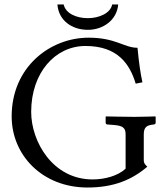

<svg xmlns="http://www.w3.org/2000/svg" viewBox="-20 -826 733 856"><path d="M375 -658C203 -658 32 -527 32 -307C32 -134 169 10 370 10C488 10 569 -25 637 -83C626 -92 621 -100 621 -111V-227C621 -262 637 -268 666 -271C671 -272 674 -274 674 -279V-305L672 -307C672 -307 614 -305 579 -305C540 -305 453 -307 453 -307L451 -305V-279C451 -274 455 -271 459 -271L485 -269C525 -266 540 -258 540 -227V-74C506 -42 447 -26 393 -26C215 -26 119 -195 119 -327C119 -502 226 -621 361 -621C506 -621 559 -539 585 -453L615 -459C606 -501 600 -541 593 -613C533 -613 497 -658 375 -658ZM507 -806H480C473 -767 421 -745 372 -745C319 -745 272 -767 264 -806H236C241 -736 299 -693 372 -693C438 -693 501 -735 507 -806Z"/></svg>

Font: Linux Libertine O C
Style: Regular
Weight: 400
Designer: Philipp H. Poll
Foundry: Philipp H. Poll
Version: Version 4.0.3